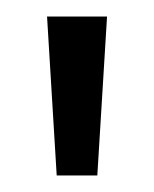

<svg xmlns="http://www.w3.org/2000/svg" viewBox="-20 -815 187 233"><path d="M48.8 -602.1 37.1 -794.9H109.9L98.1 -602.1Z"/></svg>

Font: SVN-Poppins Light
Style: Regular
Weight: 300
Designer: Ninad Kale (Devanagari), Jonny Pinhorn (Latin)
Foundry: Indian Type Foundry
Version: Version 3.002 2017